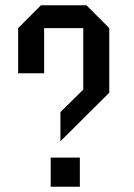

<svg xmlns="http://www.w3.org/2000/svg" viewBox="-20 -711 509 731"><path d="M396 -358 210 -173V-284L297 -370V-604H148V-432H49V-604L136 -691H309L396 -604ZM284 0H173V-111H284Z"/></svg>

Font: Iceberg
Style: Regular
Weight: 400
Designer: Victor Kharyk
Foundry: Cyreal (www.cyreal.org)
Version: Version 1.002